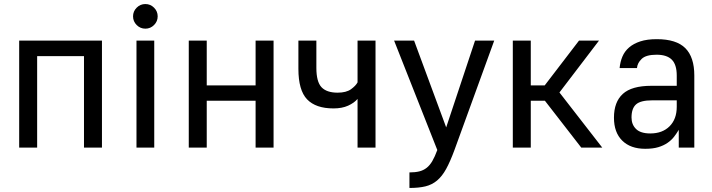

<svg xmlns="http://www.w3.org/2000/svg" viewBox="-20 -731 3529 951"><path d="M75 -530H485V0H396V-453H164V0H75Z M656 -530H744V0H656ZM700 -589Q675 -589 657 -607Q639 -625 639 -650Q639 -675 657 -693Q675 -711 700 -711Q725 -711 743 -693Q761 -675 761 -650Q761 -625 743 -607Q725 -589 700 -589Z M915 -530H1004V-308H1246V-530H1335V0H1246V-232H1004V0H915Z M1751 -241Q1734 -221 1704 -207.5Q1674 -194 1632 -194Q1544 -194 1501 -239Q1458 -284 1458 -390V-530H1547V-395Q1547 -326 1572.5 -299Q1598 -272 1652 -272Q1695 -272 1718.5 -289Q1742 -306 1751 -323V-530H1840V0H1751Z M2008 123Q2036 123 2056.5 118Q2077 113 2093 100.5Q2109 88 2121.5 66.5Q2134 45 2146 12L1932 -530H2031L2190 -100L2333 -530H2428L2231 12Q2210 69 2190 105.5Q2170 142 2145 163Q2120 184 2087.5 192Q2055 200 2008 200Z M2520 -530H2609V-308H2678L2848 -530H2947L2751 -273L2963 0H2859L2679 -232H2609V0H2520Z M3176 6Q3103 6 3062 -34.5Q3021 -75 3021 -148Q3021 -226 3065 -266Q3109 -306 3206 -306H3332V-357Q3332 -411 3307.5 -435.5Q3283 -460 3232 -460Q3180 -460 3158.5 -439.5Q3137 -419 3135 -394H3049Q3052 -425 3063 -451Q3074 -477 3096 -496Q3118 -515 3151.5 -526Q3185 -537 3233 -537Q3330 -537 3374.5 -492.5Q3419 -448 3419 -357V0H3342V-88Q3332 -71 3319 -54Q3306 -37 3286.5 -23.5Q3267 -10 3240.5 -2Q3214 6 3176 6ZM3201 -70Q3261 -70 3296.5 -105.5Q3332 -141 3332 -202V-234H3210Q3153 -234 3130.5 -214Q3108 -194 3108 -149Q3108 -114 3130.5 -92Q3153 -70 3201 -70Z"/></svg>

Font: Golos UI VF
Style: Regular
Weight: 400
Designer: A.Korolkova, Vitaly Kuzmin
Foundry: ParaType Ltd
Version: Version 2.000